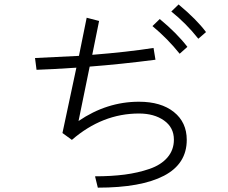

<svg xmlns="http://www.w3.org/2000/svg" viewBox="-20 -823 1040 875"><path d="M388.7 -519.5 337.9 -271.5Q466.8 -359.4 613.3 -359.4Q713.9 -359.4 772.5 -312.5Q831.1 -265.6 831.1 -185.5Q831.1 -76.2 727.1 -22Q623 32.2 425.8 32.2L413.1 -19.5Q487.3 -19.5 547.9 -27.3Q608.4 -35.2 661.1 -53.2Q713.9 -71.3 743.2 -105.5Q772.5 -139.6 772.5 -186.5Q772.5 -242.2 727.5 -273.9Q682.6 -305.7 613.3 -305.7Q446.3 -305.7 307.6 -185.5L264.6 -216.8L328.1 -514.6Q210 -506.8 146.5 -504.9L139.6 -558.6Q307.6 -566.4 339.8 -568.4L375 -742.2L431.6 -727.5L400.4 -573.2Q560.5 -585.9 679.7 -604.5L688.5 -550.8Q530.3 -530.3 388.7 -519.5ZM760.7 -770.5 793.9 -802.7Q876 -734.4 918.9 -676.8L883.8 -646.5Q828.1 -716.8 760.7 -770.5ZM674.8 -704.1 708 -736.3Q786.1 -671.9 834 -609.4L798.8 -578.1Q744.1 -646.5 674.8 -704.1Z"/></svg>

Font: Gothic A1 Light
Style: Regular
Weight: 300
Version: Version 2.50